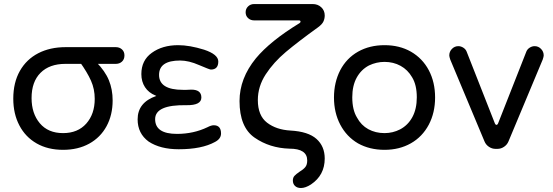

<svg xmlns="http://www.w3.org/2000/svg" viewBox="-20 -733 2743 953"><path d="M45.9 -243.2Q45.9 -323.2 78.6 -380.9Q111.3 -438.5 169.9 -468.8Q228.5 -499 305.7 -499H554.7Q573.2 -499 585.4 -487.8Q597.7 -476.6 597.7 -458Q597.7 -438.5 585.4 -427.2Q573.2 -416 554.7 -416H304.7Q225.6 -416 181.2 -371.6Q136.7 -327.1 136.7 -246.1Q136.7 -169.9 177.7 -121.1Q218.8 -72.3 293 -72.3Q366.2 -72.3 408.2 -119.6Q450.2 -167 450.2 -242.2Q450.2 -291 431.6 -332.5Q413.1 -374 376 -425.8H457Q502 -379.9 520.5 -334.5Q539.1 -289.1 539.1 -234.4Q539.1 -162.1 508.8 -106.4Q478.5 -50.8 422.9 -20Q367.2 10.7 293 10.7Q217.8 10.7 162.1 -21Q106.4 -52.7 76.2 -110.4Q45.9 -168 45.9 -243.2Z M717.8 -30.3Q663.1 -70.3 663.1 -140.6Q663.1 -224.6 755.9 -256.8L752 -258.8Q717.8 -272.5 699.7 -300.3Q681.6 -328.1 681.6 -365.2Q681.6 -433.6 733.4 -470.7Q786.1 -508.8 864.3 -508.8Q920.9 -508.8 993.2 -486.3Q1063.5 -462.9 1063.5 -427.7Q1063.5 -387.7 1026.4 -387.7Q1020.5 -387.7 967.8 -410.2Q917 -432.6 874 -432.6Q769.5 -432.6 769.5 -361.3Q769.5 -287.1 887.7 -287.1H906.2L929.7 -288.1Q979.5 -288.1 979.5 -249Q979.5 -210 906.2 -210.9Q750 -213.9 750 -141.6Q750 -68.4 858.4 -68.4Q940.4 -68.4 1009.8 -101.6Q1028.3 -111.3 1041 -111.3Q1077.1 -111.3 1077.1 -70.3Q1077.1 -43.9 1046.9 -28.3Q981.4 7.8 867.2 7.8Q775.4 7.8 717.8 -30.3Z M1433.6 163.1Q1433.6 148.4 1441.9 139.6Q1450.2 130.9 1465.8 120.1Q1485.4 108.4 1495.1 96.7Q1504.9 85 1504.9 63.5Q1504.9 4.9 1417 4.9Q1318.4 2 1243.7 -49.8Q1168.9 -101.6 1168.9 -231.4Q1168.9 -343.8 1250 -443.4Q1321.3 -529.3 1466.8 -618.2Q1471.7 -621.1 1471.7 -626Q1471.7 -631.8 1462.9 -631.8H1241.2Q1223.6 -631.8 1211.4 -643.1Q1199.2 -654.3 1199.2 -671.9Q1199.2 -689.5 1211.4 -701.2Q1223.6 -712.9 1241.2 -712.9H1532.2Q1557.6 -712.9 1574.7 -696.8Q1591.8 -680.7 1591.8 -656.2Q1591.8 -640.6 1585.4 -626.5Q1579.1 -612.3 1557.6 -596.7Q1460 -526.4 1398.9 -475.1Q1337.9 -423.8 1298.8 -363.8Q1259.8 -303.7 1259.8 -236.3Q1259.8 -159.2 1305.7 -124Q1351.6 -88.9 1421.9 -85Q1509.8 -80.1 1550.8 -43.5Q1591.8 -6.8 1591.8 53.7Q1591.8 136.7 1523.4 182.6Q1496.1 200.2 1473.6 200.2Q1455.1 200.2 1444.3 189.9Q1433.6 179.7 1433.6 163.1Z M1756.8 -21.5Q1700.2 -54.7 1668.9 -114.3Q1637.7 -173.8 1637.7 -249Q1637.7 -324.2 1668.9 -384.8Q1700.2 -444.3 1757.3 -476.6Q1814.5 -508.8 1888.7 -508.8Q1962.9 -508.8 2019.5 -476.6Q2077.1 -443.4 2108.4 -384.3Q2139.6 -325.2 2139.6 -249Q2139.6 -173.8 2108.4 -114.3Q2076.2 -53.7 2019 -21.5Q1961.9 10.7 1888.7 10.7Q1814.5 10.7 1756.8 -21.5ZM1965.8 -90.8Q2004.9 -111.3 2026.9 -151.9Q2048.8 -192.4 2048.8 -250Q2048.8 -311.5 2025.4 -349.6Q2003.9 -386.7 1968.3 -406.2Q1932.6 -425.8 1888.7 -425.8Q1848.6 -425.8 1811.5 -408.2Q1772.5 -387.7 1750.5 -347.7Q1728.5 -307.6 1728.5 -250Q1728.5 -187.5 1752 -149.4Q1772.5 -111.3 1808.1 -91.8Q1843.8 -72.3 1888.7 -72.3Q1929.7 -72.3 1965.8 -90.8Z M2384.8 -31.2 2214.8 -437.5Q2210 -452.1 2210 -458Q2210 -476.6 2223.1 -490.2Q2236.3 -503.9 2254.9 -503.9Q2267.6 -503.9 2279.3 -496.6Q2291 -489.3 2295.9 -477.5L2436.5 -120.1Q2439.5 -113.3 2444.3 -113.3Q2449.2 -113.3 2452.1 -120.1L2592.8 -477.5Q2597.7 -489.3 2609.4 -496.6Q2621.1 -503.9 2633.8 -503.9Q2652.3 -503.9 2665.5 -490.2Q2678.7 -476.6 2678.7 -458Q2678.7 -452.1 2673.8 -437.5L2503.9 -31.2Q2497.1 -14.6 2481.9 -4.4Q2466.8 5.9 2449.2 5.9H2439.5Q2421.9 5.9 2406.7 -4.4Q2391.6 -14.6 2384.8 -31.2Z"/></svg>

Font: jf-openhuninn-2.1
Style: Regular
Weight: 400
Designer: [Kosugi Maru]
Designed by MOTOYA      

[Varela Round]
Joe Prince (Latin component); Avraham Cornfeld (Hebrew component)
Foundry: justfont Co., Ltd.
Version: 2.1